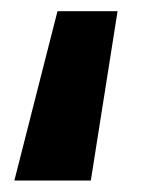

<svg xmlns="http://www.w3.org/2000/svg" viewBox="-20 -104 280 334"><path d="M5 210 80 -84.5H184.5L138 210Z"/></svg>

Font: Geologica Cursive SemiBold
Style: Regular
Weight: 600
Designer: Sindre Bremnes, Frode Helland
Foundry: Monokrom Skriftforlag AS
Version: Version 1.010;gftools[0.9.28]